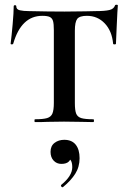

<svg xmlns="http://www.w3.org/2000/svg" viewBox="-20 -517 540 813"><path d="M36 -332Q35 -329 30 -329Q25 -329 25 -332Q29 -363 33.5 -413.5Q38 -464 38 -490Q38 -495 43.5 -495Q49 -495 49 -490Q49 -477 64 -473.5Q79 -470 102 -470Q188 -468 253 -468L340 -469Q357 -470 386 -470Q424 -470 443 -474.5Q462 -479 467 -494Q468 -497 473.5 -497Q479 -497 479 -494Q479 -488 477 -464Q476 -439 474 -401.5Q472 -364 471 -332Q471 -329 465 -329Q459 -329 459 -332Q454 -386 423.5 -418Q393 -450 348 -450Q317 -450 307 -437Q297 -424 297 -387V-81Q297 -50 302.5 -36Q308 -22 324 -17Q340 -12 375 -12Q378 -12 378 -6Q378 0 375 0Q343 0 324 -1L251 -2L181 -1Q162 0 128 0Q126 0 126 -6Q126 -12 128 -12Q163 -12 179.5 -17Q196 -22 202 -36.5Q208 -51 208 -81V-389Q208 -416 204.5 -428Q201 -440 191 -445Q181 -450 159 -450Q70 -450 36 -332ZM245 276Q241 276 239 272Q237 268 239 266Q286 228 286 191Q286 170 278.5 160.5Q271 151 257 149L281 134Q284 177 240 177Q220 177 207 163Q194 149 194 126Q194 101 211 88Q228 75 252 75Q284 75 300.5 95.5Q317 116 317 153Q317 190 298.5 219Q280 248 247 275Z"/></svg>

Font: Cormorant SC SemiBold
Style: Regular
Weight: 600
Designer: Christian Thalmann (Catharsis Fonts)
Foundry: Catharsis Fonts
Version: Version 4.000